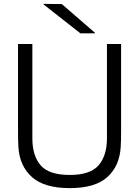

<svg xmlns="http://www.w3.org/2000/svg" viewBox="-20 -957 717 991"><path d="M605 -274Q605 -232 603 -198Q597 -100 534 -43Q471 14 340 14Q209 14 145 -43Q81 -100 75 -198Q73 -232 73 -274V-730H147V-243Q147 -153 190 -103.5Q233 -54 340 -54Q446 -54 489 -104Q532 -154 532 -243V-730H605ZM205 -934V-937L299 -936L470 -788V-785H395Z"/></svg>

Font: Nacelle Light
Style: Regular
Weight: 300
Designer: Sora Sagano
Foundry: Sora Sagano
Version: Version 1.000;FEAKit 1.0